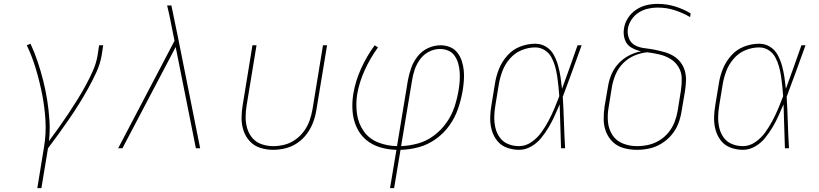

<svg xmlns="http://www.w3.org/2000/svg" viewBox="-20 -763 4216 988"><path d="M172 205H193L227 0Q255 -37 282.5 -75Q310 -113 336.5 -151.5Q363 -190 387.5 -229.5Q412 -269 434.5 -309.5Q457 -350 476 -391.5Q495 -433 503 -477L511 -530H490L482 -477Q475 -437 458 -398.5Q441 -360 420.5 -322.5Q400 -285 377.5 -249Q355 -213 331.5 -177.5Q308 -142 283 -107Q258 -72 232 -37Q238 -91 234.5 -143.5Q231 -196 223 -247Q215 -298 202.5 -347.5Q190 -397 174 -445Q158 -493 137 -538L118 -530Q146 -471 165 -407Q184 -343 197 -277Q210 -211 214 -142Q218 -73 206 -3Z M588 0H610L884 -521L988 0H1010L895 -575L877 -662L862 -735H840Q845 -716 849 -696.5Q853 -677 857 -658L878 -553Z M1385 8Q1417 8 1449.5 0Q1482 -8 1510.5 -27.5Q1539 -47 1559.5 -75Q1580 -103 1591.5 -134Q1603 -165 1608 -197L1663 -530H1642L1588 -200Q1583 -171 1573 -142.5Q1563 -114 1544.5 -88.5Q1526 -63 1500 -44.5Q1474 -26 1444.5 -18.5Q1415 -11 1386 -11Q1356 -11 1327.5 -20.5Q1299 -30 1280 -51.5Q1261 -73 1252.5 -101Q1244 -129 1244 -159.5Q1244 -190 1249 -220L1300 -530H1279L1229 -223Q1223 -189 1223 -155Q1223 -121 1233.5 -90Q1244 -59 1266 -35.5Q1288 -12 1320 -2Q1352 8 1385 8Z M1987 205H2008L2041 8Q2088 7 2134.5 -5.5Q2181 -18 2222.5 -47.5Q2264 -77 2293 -118Q2322 -159 2337.5 -205Q2353 -251 2361 -297Q2365 -323 2367 -349Q2369 -375 2366.5 -400Q2364 -425 2356.5 -448.5Q2349 -472 2334 -491.5Q2319 -511 2296 -520.5Q2273 -530 2247 -530Q2214 -530 2182.5 -515.5Q2151 -501 2129 -473Q2107 -445 2096 -413.5Q2085 -382 2079 -350L2023 -11Q1972 -12 1926 -30Q1880 -48 1852 -87.5Q1824 -127 1817 -177Q1810 -227 1818 -278Q1829 -341 1857 -402.5Q1885 -464 1925 -519L1908 -530Q1867 -474 1838 -410Q1809 -346 1798 -280Q1791 -236 1794 -192.5Q1797 -149 1814 -110.5Q1831 -72 1862 -45Q1893 -18 1934.5 -5.5Q1976 7 2020 8ZM2044 -11 2100 -347Q2104 -375 2113.5 -403.5Q2123 -432 2141.5 -457.5Q2160 -483 2187.5 -497Q2215 -511 2244 -511Q2267 -511 2287.5 -502Q2308 -493 2320 -475Q2332 -457 2338 -436Q2344 -415 2345.5 -392Q2347 -369 2345.5 -346Q2344 -323 2340 -300Q2333 -257 2319 -214Q2305 -171 2278 -132.5Q2251 -94 2213 -65.5Q2175 -37 2131.5 -25Q2088 -13 2044 -11Z M2651 8Q2683 8 2713 -9Q2743 -26 2764.5 -52.5Q2786 -79 2803 -107.5Q2820 -136 2833.5 -166Q2847 -196 2860 -226Q2862 -170 2863.5 -113.5Q2865 -57 2867 0H2888Q2884 -66 2882 -132.5Q2880 -199 2876 -265Q2901 -331 2925 -397.5Q2949 -464 2973 -530H2952Q2932 -474 2912.5 -418Q2893 -362 2872 -306Q2869 -336 2864.5 -366Q2860 -396 2852 -425Q2844 -454 2830 -480Q2816 -506 2791 -522Q2766 -538 2734 -538Q2696 -538 2657.5 -523.5Q2619 -509 2591 -477.5Q2563 -446 2548 -409Q2533 -372 2527 -333L2509 -223Q2503 -190 2502.5 -157Q2502 -124 2510.5 -93.5Q2519 -63 2538.5 -38.5Q2558 -14 2588.5 -3Q2619 8 2651 8ZM2651 -11Q2622 -11 2595.5 -21.5Q2569 -32 2552.5 -54.5Q2536 -77 2529.5 -104.5Q2523 -132 2523.5 -161.5Q2524 -191 2529 -220L2547 -330Q2553 -365 2566 -399Q2579 -433 2604.5 -462Q2630 -491 2664.5 -505Q2699 -519 2734 -519Q2761 -519 2783 -505Q2805 -491 2817 -469Q2829 -447 2836 -422.5Q2843 -398 2847 -372Q2851 -346 2853.5 -320Q2856 -294 2858 -268Q2846 -236 2832.5 -204Q2819 -172 2802.5 -141Q2786 -110 2765.5 -81.5Q2745 -53 2715 -32Q2685 -11 2651 -11Z M3258 8Q3290 8 3322 1Q3354 -6 3383.5 -24Q3413 -42 3435.5 -68.5Q3458 -95 3470 -126Q3482 -157 3487 -189L3505 -295Q3509 -321 3510 -347.5Q3511 -374 3504 -398.5Q3497 -423 3482 -442.5Q3467 -462 3445.5 -475Q3424 -488 3399 -495Q3374 -502 3349 -507Q3324 -512 3297.5 -515Q3271 -518 3248.5 -529.5Q3226 -541 3216.5 -565.5Q3207 -590 3211 -616Q3215 -640 3230 -662.5Q3245 -685 3267.5 -699Q3290 -713 3315 -718.5Q3340 -724 3364 -724Q3410 -724 3452 -710.5Q3494 -697 3531 -675L3534 -694Q3496 -717 3453 -730Q3410 -743 3363 -743Q3335 -743 3307 -736.5Q3279 -730 3253.5 -713Q3228 -696 3211.5 -670.5Q3195 -645 3191 -617Q3186 -588 3195 -560.5Q3204 -533 3227.5 -519Q3251 -505 3279 -499Q3247 -493 3217 -477.5Q3187 -462 3163.5 -437Q3140 -412 3127 -381.5Q3114 -351 3109 -320L3091 -215Q3086 -180 3086.5 -146.5Q3087 -113 3099.5 -82.5Q3112 -52 3135.5 -30.5Q3159 -9 3191.5 -0.5Q3224 8 3258 8ZM3258 -11Q3220 -11 3185.5 -24.5Q3151 -38 3131.5 -68Q3112 -98 3108.5 -135.5Q3105 -173 3112 -211L3129 -317Q3135 -350 3148.5 -381.5Q3162 -413 3187.5 -438.5Q3213 -464 3245.5 -477.5Q3278 -491 3311 -494Q3342 -490 3372.5 -483Q3403 -476 3429 -460.5Q3455 -445 3471 -419Q3487 -393 3488 -361.5Q3489 -330 3484 -298L3467 -192Q3462 -163 3451 -134.5Q3440 -106 3420 -81.5Q3400 -57 3373 -40.5Q3346 -24 3316.5 -17.5Q3287 -11 3258 -11Z M3803 8Q3835 8 3865 -9Q3895 -26 3916.5 -52.5Q3938 -79 3955 -107.5Q3972 -136 3985.5 -166Q3999 -196 4012 -226Q4014 -170 4015.5 -113.5Q4017 -57 4019 0H4040Q4036 -66 4034 -132.5Q4032 -199 4028 -265Q4053 -331 4077 -397.5Q4101 -464 4125 -530H4104Q4084 -474 4064.5 -418Q4045 -362 4024 -306Q4021 -336 4016.5 -366Q4012 -396 4004 -425Q3996 -454 3982 -480Q3968 -506 3943 -522Q3918 -538 3886 -538Q3848 -538 3809.5 -523.5Q3771 -509 3743 -477.5Q3715 -446 3700 -409Q3685 -372 3679 -333L3661 -223Q3655 -190 3654.5 -157Q3654 -124 3662.5 -93.5Q3671 -63 3690.5 -38.5Q3710 -14 3740.5 -3Q3771 8 3803 8ZM3803 -11Q3774 -11 3747.5 -21.5Q3721 -32 3704.5 -54.5Q3688 -77 3681.5 -104.5Q3675 -132 3675.5 -161.5Q3676 -191 3681 -220L3699 -330Q3705 -365 3718 -399Q3731 -433 3756.5 -462Q3782 -491 3816.5 -505Q3851 -519 3886 -519Q3913 -519 3935 -505Q3957 -491 3969 -469Q3981 -447 3988 -422.5Q3995 -398 3999 -372Q4003 -346 4005.5 -320Q4008 -294 4010 -268Q3998 -236 3984.5 -204Q3971 -172 3954.5 -141Q3938 -110 3917.5 -81.5Q3897 -53 3867 -32Q3837 -11 3803 -11Z"/></svg>

Font: Iosevka Sparkle Thin
Style: Italic
Weight: 100
Italic angle: -9°
Designer: Belleve Invis
Foundry: Belleve Invis
Version: Version 4.5.0; ttfautohint (v1.8.3)